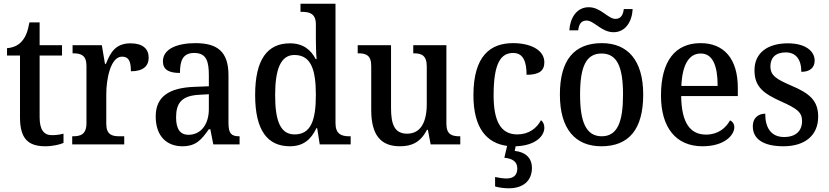

<svg xmlns="http://www.w3.org/2000/svg" viewBox="-20 -780 4476 1037"><path d="M225 10C266 10 305 0 323 -8V-58C303 -53 284 -50 260 -50C217 -50 194 -79 194 -147V-480H315V-536H194V-659H139C130 -608 117 -578 97 -556C78 -534 49 -522 18 -520V-480H88V-146C88 -30 133 10 225 10Z M370 0H651V-44H625C586 -44 554 -52 554 -111V-271C554 -353 577 -474 639 -474C675 -474 687 -450 687 -395C753 -395 783 -423 783 -469C783 -516 751 -546 685 -546C606 -546 577 -499 552 -435H547L530 -536H372V-492H375C416 -492 447 -483 447 -424V-116C447 -53 415 -44 373 -44H370Z M965 10C1040 10 1069 -27 1108 -82H1116L1132 0H1274V-44H1271C1229 -44 1214 -60 1214 -116V-374C1214 -501 1154 -547 1036 -547C937 -547 860 -516 860 -449C860 -404 891 -386 952 -386C952 -450 966 -494 1029 -494C1096 -494 1108 -447 1108 -373V-314L1031 -311C891 -306 821 -257 821 -151C821 -41 884 10 965 10ZM998 -52C952 -52 931 -85 931 -146C931 -223 961 -263 1055 -268L1108 -271V-191C1108 -108 1065 -52 998 -52Z M1546 10C1619 10 1661 -28 1689 -88H1693L1707 0H1874V-44H1866C1824 -44 1792 -56 1792 -115V-760H1603V-716H1611C1651 -716 1686 -707 1686 -649V-570C1686 -536 1687 -493 1690 -461H1685C1659 -511 1617 -546 1546 -546C1425 -546 1358 -460 1358 -267C1358 -75 1425 10 1546 10ZM1571 -54C1496 -54 1466 -124 1466 -266C1466 -406 1496 -483 1570 -483C1659 -483 1686 -406 1686 -267C1686 -128 1658 -54 1571 -54Z M2140 10C2202 10 2251 -10 2286 -79H2291L2306 0H2466V-44H2462C2423 -44 2391 -52 2391 -111V-536H2212V-492H2215C2254 -492 2285 -483 2285 -421V-218C2285 -122 2253 -58 2179 -58C2111 -58 2092 -108 2092 -196V-536H1912V-492H1915C1957 -492 1985 -482 1985 -423V-186C1985 -50 2037 10 2140 10Z M2728 237C2805 237 2853 197 2853 127C2853 73 2818 41 2760 35L2765 10C2873 7 2920 -46 2920 -90C2920 -109 2913 -122 2902 -131C2880 -88 2836 -54 2774 -54C2684 -54 2646 -126 2646 -266C2646 -443 2687 -494 2752 -494C2809 -494 2824 -441 2824 -376C2894 -376 2920 -399 2920 -444C2920 -509 2847 -547 2751 -547C2630 -547 2537 -480 2537 -265C2537 -86 2611 -6 2719 8L2704 72C2745 76 2774 91 2774 130C2774 167 2752 184 2716 184C2699 184 2676 181 2654 176V227C2676 234 2709 237 2728 237Z M3294 -606C3359 -606 3394 -665 3397 -731H3349C3346 -704 3336 -678 3304 -678C3264 -678 3225 -741 3160 -741C3093 -741 3059 -681 3055 -616H3103C3106 -643 3115 -669 3148 -669C3189 -669 3228 -606 3294 -606ZM3228 10C3376 10 3454 -81 3454 -269C3454 -456 3369 -547 3231 -547C3081 -547 3004 -456 3004 -269C3004 -81 3089 10 3228 10ZM3230 -44C3145 -44 3113 -122 3113 -269C3113 -417 3144 -491 3229 -491C3314 -491 3345 -417 3345 -269C3345 -122 3315 -44 3230 -44Z M3774 10C3893 10 3946 -50 3946 -93C3946 -112 3935 -125 3923 -130C3901 -89 3858 -53 3794 -53C3707 -53 3661 -117 3659 -261H3965V-306C3965 -464 3889 -547 3764 -547C3628 -547 3550 -452 3550 -264C3550 -91 3631 10 3774 10ZM3856 -316H3660C3665 -429 3700 -491 3765 -491C3831 -491 3856 -422 3856 -316Z M4211 10C4327 10 4399 -48 4399 -150C4399 -237 4352 -276 4255 -317C4172 -353 4141 -372 4141 -422C4141 -467 4168 -497 4224 -497C4278 -497 4308 -460 4308 -392C4355 -392 4380 -415 4380 -453C4380 -502 4333 -546 4235 -546C4127 -546 4055 -495 4055 -401C4055 -312 4101 -276 4201 -231C4286 -193 4312 -173 4312 -126C4312 -74 4279 -40 4215 -40C4143 -40 4113 -92 4113 -166C4082 -166 4046 -149 4046 -97C4046 -28 4105 10 4211 10Z"/></svg>

Font: Noto Serif Hebrew SemiCondensed Medium
Style: Regular
Weight: 500
Width: 4
Designer: Monotype Design Team
Foundry: Monotype Imaging Inc.
Version: Version 2.004